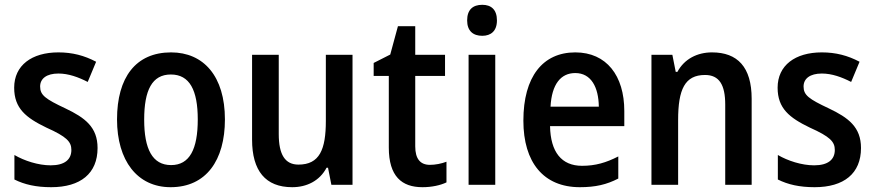

<svg xmlns="http://www.w3.org/2000/svg" viewBox="-20 -769 3639 799"><path d="M386 -153C386 -240 334 -279 252 -318C169 -357 147 -373 147 -409C147 -442 174 -463 223 -463C265 -463 306 -448 345 -428L380 -512C331 -538 281 -551 223 -551C112 -551 39 -497 39 -404C39 -318 88 -279 173 -238C258 -200 277 -179 277 -145C277 -105 249 -81 191 -81C139 -81 81 -100 40 -124V-22C82 -1 130 10 193 10C315 10 386 -47 386 -153Z M916 -272C916 -452 827 -551 692 -551C545 -551 467 -447 467 -272C467 -101 551 10 690 10C838 10 916 -102 916 -272ZM580 -271C580 -394 613 -459 691 -459C769 -459 803 -394 803 -272C803 -148 769 -82 692 -82C614 -82 580 -149 580 -271Z M1447 -541H1336V-266C1336 -147 1310 -84 1222 -84C1166 -84 1140 -126 1140 -211V-541H1029V-188C1029 -58 1085 10 1196 10C1256 10 1310 -16 1339 -71H1345L1359 0H1447Z M1769 -83C1729 -83 1708 -108 1708 -160V-453H1832V-541H1708V-660H1636L1604 -542L1535 -507V-453H1598V-155C1598 -35 1652 10 1738 10C1777 10 1813 2 1838 -10V-96C1817 -88 1792 -83 1769 -83Z M1987 -749C1948 -749 1924 -729 1924 -684C1924 -640 1949 -620 1987 -620C2023 -620 2048 -640 2048 -684C2048 -729 2024 -749 1987 -749ZM2041 -541H1930V0H2041Z M2374 -551C2239 -551 2158 -450 2158 -267C2158 -93 2242 10 2393 10C2458 10 2505 -1 2553 -26V-118C2502 -92 2458 -79 2402 -79C2317 -79 2271 -136 2269 -244H2578V-307C2578 -454 2504 -551 2374 -551ZM2374 -465C2440 -465 2471 -406 2472 -325H2271C2276 -419 2314 -465 2374 -465Z M2943 -551C2882 -551 2828 -524 2799 -470H2792L2778 -541H2691V0H2802V-270C2802 -397 2830 -457 2914 -457C2973 -457 2998 -416 2998 -334V0H3108V-358C3108 -490 3049 -551 2943 -551Z M3563 -153C3563 -240 3511 -279 3429 -318C3346 -357 3324 -373 3324 -409C3324 -442 3351 -463 3400 -463C3442 -463 3483 -448 3522 -428L3557 -512C3508 -538 3458 -551 3400 -551C3289 -551 3216 -497 3216 -404C3216 -318 3265 -279 3350 -238C3435 -200 3454 -179 3454 -145C3454 -105 3426 -81 3368 -81C3316 -81 3258 -100 3217 -124V-22C3259 -1 3307 10 3370 10C3492 10 3563 -47 3563 -153Z"/></svg>

Font: Noto Sans UI SemiCondensed Medium
Style: Regular
Weight: 500
Width: 4
Designer: Monotype Design Team
Foundry: Monotype Imaging Inc.
Version: Version 1.901